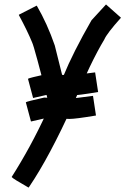

<svg xmlns="http://www.w3.org/2000/svg" viewBox="-20 -871 573 878"><path d="M464.8 -850.6 533.2 -790Q467.8 -716.8 457 -690.4Q394.5 -586.9 314.5 -393.6Q206.1 -153.3 113.3 -16.6L111.3 -14.6V-12.7Q37.6 -54.7 33.2 -61.5Q120.1 -197.8 191.4 -352.5L207 -381.8Q136.7 -658.2 127 -676.8Q106.4 -727.5 66.4 -801.8V-803.7L146.5 -844.7H148.4Q196.3 -762.2 230.5 -663.1L265.6 -522.5H269.5Q314 -631.3 398.4 -778.3ZM415 -540 428.7 -450.2Q335.4 -434.6 307.6 -434.6L199.7 -438.5L131.3 -422.9L107.9 -510.7Q112.3 -514.6 191.9 -532.2L307.6 -526.4ZM405.3 -432.6 418.9 -342.8Q325.7 -327.1 297.9 -327.1L189.9 -331.1L121.6 -315.4L98.1 -403.3Q102.5 -407.2 182.1 -424.8L297.9 -418.9Z"/></svg>

Font: ww_drahtTSB
Style: Regular
Weight: 400
Designer: Dr. Wolfgang Wiebecke
Version: Version 1.06 May 21, 2010, initial release